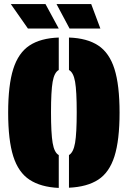

<svg xmlns="http://www.w3.org/2000/svg" viewBox="-20 -911 626 941"><path d="M318 9V-151Q340 -164 348 -211Q356 -258 356 -361Q356 -465 348 -510.5Q340 -556 318 -568V-727Q407 -724 461.5 -688Q516 -652 541 -573Q566 -494 566 -359Q566 -224 541 -145Q516 -66 461.5 -30.5Q407 5 318 9ZM268 -151V10Q180 6 125 -30Q70 -66 45 -145Q20 -224 20 -359Q20 -494 45 -573Q70 -652 124.5 -688Q179 -724 268 -727V-568Q246 -556 238 -510Q230 -464 230 -361Q230 -258 238 -210.5Q246 -163 268 -151ZM427 -891 472 -771H321L257 -891ZM203 -891 268 -771H117L33 -891Z"/></svg>

Font: Protest Guerrilla
Style: Regular
Weight: 400
Designer: Octavio Pardo
Foundry: Ashler Design
Version: Version 2.005; ttfautohint (v1.8.4.7-5d5b)